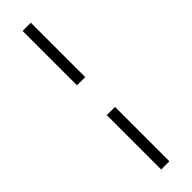

<svg xmlns="http://www.w3.org/2000/svg" viewBox="-316 -771 911 911"><g transform="rotate(-45 139.5 -315.0)"><path d="M167 150H112V-215H167ZM167 -415H112V-780H167Z"/></g></svg>

Font: Mohave Light Light
Style: Regular
Weight: 300
Version: Version 2.003